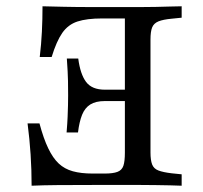

<svg xmlns="http://www.w3.org/2000/svg" viewBox="-20 -591 647 611"><path d="M426.6 -2.4H416.9H277.4Q211.3 -2.4 163.3 -2Q115.3 -1.6 80.6 0Q80.6 -50.8 77.4 -99.6Q74.2 -148.4 67.7 -198.4H105.6Q118.5 -150 133.5 -119Q148.4 -87.9 166.9 -70.6Q185.5 -53.2 211.7 -46Q237.9 -38.7 275 -38.7H312.9Q339.5 -38.7 353.6 -44Q367.7 -49.2 372.6 -63.3Q377.4 -77.4 377.4 -104.8V-532.3H304.8Q256.5 -532.3 226.6 -522.6Q196.8 -512.9 178.2 -486.3Q159.7 -459.7 144.4 -409.7H106.5Q111.3 -450 113.3 -489.9Q115.3 -529.8 115.3 -571Q144.4 -570.2 183.9 -569.4Q223.4 -568.5 277.4 -568.5H416.9H426.6Q450.8 -568.5 475 -569Q499.2 -569.4 521 -570.2Q542.7 -571 558.1 -571V-534.7L526.6 -531.5Q499.2 -529 484.3 -523Q469.4 -516.9 464.1 -503.6Q458.9 -490.3 458.9 -465.3V-105.6Q458.9 -81.5 464.1 -67.7Q469.4 -54 484.3 -48.4Q499.2 -42.7 526.6 -39.5L558.1 -36.3V0Q542.7 -0.8 521 -1.2Q499.2 -1.6 475 -2Q450.8 -2.4 426.6 -2.4ZM404 -269.4H239.5V-305.6H404ZM228.2 -169.4H191.9Q194.4 -199.2 195.2 -219.8Q196 -240.3 196.4 -256Q196.8 -271.8 196.8 -287.1Q196.8 -308.1 196.4 -333.1Q196 -358.1 192.7 -404.8H229Q235.5 -354.8 254 -330.2Q272.6 -305.6 313.7 -305.6V-269.4Q284.7 -269.4 267.3 -258.5Q250 -247.6 241.1 -225.4Q232.3 -203.2 228.2 -169.4Z"/></svg>

Font: Playfair 9pt
Style: Regular
Weight: 400
Designer: Claus Eggers Sørensen
Foundry: Claus Eggers Sørensen
Version: Version 2.203